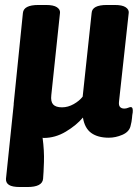

<svg xmlns="http://www.w3.org/2000/svg" viewBox="-20 -545 560 771"><path d="M155 9Q153 9 151 8Q158 60 156.5 105.5Q155 151 153 173Q150 206 90 206H60Q29 206 16 197.5Q3 189 4 173L35 -125V-129L72 -493Q75 -525 134 -525H165Q195 -525 208.5 -516Q222 -507 221 -494L186 -163Q183 -137 193.5 -125.5Q204 -114 229 -114Q253 -114 276 -127Q299 -140 312 -157L348 -493Q350 -525 409 -525H441Q471 -525 484.5 -516Q498 -507 497 -494L458 -138Q456 -122 462 -115.5Q468 -109 479 -109Q487 -109 494 -112Q501 -115 505 -115Q515 -115 513 -94Q511 -84 510 -70.5Q509 -57 504 -38Q498 -15 471 -3.5Q444 8 417 8Q373 8 346.5 -11Q320 -30 313 -73Q287 -42 244.5 -16.5Q202 9 155 9Z"/></svg>

Font: Asap Semi Condensed Semi Condensed Regular
Style: Bold Italic
Weight: 700
Width: 4
Italic angle: -6°
Designer: Pablo Cosgaya
Foundry: Omnibus-Type
Version: Version 3.001; ttfautohint (v1.8.4.7-5d5b)